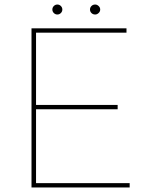

<svg xmlns="http://www.w3.org/2000/svg" viewBox="-20 -827 671 847"><path d="M119 -702H538V-683H139V-364H499V-345H139V-19H552V0H119ZM211 -785Q211 -794 217.5 -800.5Q224 -807 233 -807Q242 -807 248.5 -800.5Q255 -794 255 -785Q255 -776 248.5 -769.5Q242 -763 233 -763Q224 -763 217.5 -769.5Q211 -776 211 -785ZM377 -785Q377 -794 383.5 -800.5Q390 -807 400 -807Q408 -807 415 -800.5Q422 -794 422 -785Q422 -776 415 -769.5Q408 -763 400 -763Q390 -763 383.5 -769.5Q377 -776 377 -785Z"/></svg>

Font: Josefin Sans Thin Thin
Style: Regular
Weight: 250
Version: Version 2.001